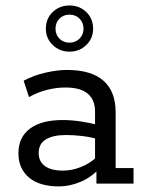

<svg xmlns="http://www.w3.org/2000/svg" viewBox="-20 -657 515 687"><path d="M191.3 10Q120.6 10 83.3 -22.1Q45.9 -54.3 45.9 -108.3Q45.9 -166.2 87.4 -196.9Q128.9 -227.5 203.9 -227.5Q234.6 -227.5 268.6 -222.5Q302.5 -217.5 336 -208.7L320.1 -199.3V-257.3Q320.1 -299.9 294 -321.9Q267.9 -343.9 213.8 -343.9Q181 -343.9 147.6 -335.3Q114.2 -326.7 83.8 -309.7L64.6 -368.2Q100.9 -387.6 143 -397.1Q185.1 -406.7 219.8 -406.7Q306 -406.7 349.9 -368.5Q393.8 -330.3 393.8 -254.3V-55.6H457.8V0H325V-62.7L335.8 -54.6Q307.7 -23 268.5 -6.5Q229.3 10 191.3 10ZM205.3 -46.6Q238.6 -46.6 271.8 -60.3Q305 -73.9 328.2 -97.5L320.1 -74.1V-179L336.4 -157.6Q304.2 -166.8 273.9 -170.3Q243.6 -173.9 216.5 -173.9Q169.5 -173.9 143.9 -158.1Q118.4 -142.4 118.4 -109.3Q118.4 -79.4 140.5 -63Q162.6 -46.6 205.3 -46.6ZM228.7 -472.2Q193 -472.2 168.6 -496Q144.1 -519.8 144.1 -554.5Q144.1 -590.2 168.5 -613.8Q193 -637.4 228.6 -637.4Q264.3 -637.4 288.8 -613.9Q313.2 -590.3 313.2 -554.5Q313.2 -519.8 288.8 -496Q264.4 -472.2 228.7 -472.2ZM228.7 -504.4Q250.6 -504.4 264.7 -518.8Q278.8 -533.2 278.8 -554.5Q278.8 -575.8 264.7 -590.2Q250.6 -604.6 228.7 -604.6Q206.7 -604.6 192.6 -590.2Q178.6 -575.8 178.6 -554.5Q178.6 -533.2 192.6 -518.8Q206.7 -504.4 228.7 -504.4Z"/></svg>

Font: Rokkitt SemiBold
Style: Regular
Weight: 600
Designer: Vernon Adams
Foundry: Vernon Adams
Version: Version 3.103